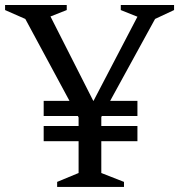

<svg xmlns="http://www.w3.org/2000/svg" viewBox="-45 -740 709 760"><path d="M219.2 -720.2V-700.2L154.8 -674.8L324.2 -340.8H325.2L499 -673.8L433.1 -700.2V-720.2H644V-700.2L568.8 -665L391.1 -340.8H499V-280.8H357.9L356 -275.9V-241.2H499V-181.2H356V-55.2L445.8 -20V0H181.2V-20L266.1 -55.2V-181.2H127.9V-241.2H266.1V-274.9L263.2 -280.8H127.9V-340.8H230L55.2 -665L-24.9 -700.2V-720.2Z"/></svg>

Font: Amethysta
Style: Regular
Weight: 400
Designer: Konstantin Vinogradov, Alexei Vanyashin
Foundry: Cyreal (www.cyreal.org)
Version: Version 1.003